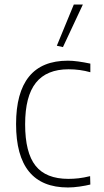

<svg xmlns="http://www.w3.org/2000/svg" viewBox="-20 -818 461 848"><path d="M231 -616 306 -798H346L258 -610ZM280 10Q51 10 51 -270Q51 -409 108 -479.5Q165 -550 280 -550Q300 -550 325.5 -546.5Q351 -543 379 -537V-499Q333 -512 283 -512Q186 -512 138.5 -452.5Q91 -393 91 -269Q91 -144 137 -86Q183 -28 282 -28Q304 -28 326.5 -30.5Q349 -33 378 -40L379 -3Q359 2 331.5 6Q304 10 280 10Z"/></svg>

Font: Encode Sans Narrow
Style: Thin
Weight: 250
Designer: Pablo Impallari, Andres Torresi
Foundry: Pablo Impallari, Andres Torresi
Version: Version 1.000; ttfautohint (v1.00) -l 8 -r 50 -G 200 -x 14 -